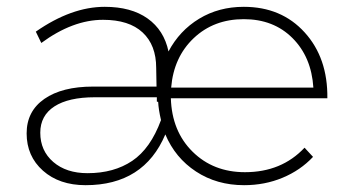

<svg xmlns="http://www.w3.org/2000/svg" viewBox="-20 -542 1025 563"><path d="M694.8 -522Q805.2 -522 873.3 -447Q941.4 -372.1 939.9 -253.9H481Q483.9 -157.2 544.7 -97.2Q605.5 -37.1 698.2 -37.1Q805.7 -37.1 873 -108.9L897.9 -82Q860.8 -42.5 808.6 -20.8Q756.3 1 695.8 1Q615.7 1 554.7 -39.1Q493.7 -79.1 464.8 -147.9Q401.9 1 231 1Q153.8 1 106 -41.5Q58.1 -84 58.1 -150.9Q58.1 -215.8 110.1 -252Q162.1 -288.1 252.9 -288.1H439L438 -342.8Q438 -409.7 398.2 -446.8Q358.4 -483.9 282.2 -483.9Q193.4 -483.9 101.1 -416L85 -449.2Q189.5 -522 287.1 -522Q364.7 -522 412.8 -487.8Q460.9 -453.6 474.1 -391.1Q506.3 -452.1 564 -487.1Q621.6 -522 694.8 -522ZM481.9 -285.2H898.9Q893.1 -375 837.6 -430.4Q782.2 -485.8 694.8 -485.8Q606.9 -485.8 548.1 -430.2Q489.3 -374.5 481.9 -285.2ZM236.8 -34.2Q314 -34.2 367.7 -70.3Q421.4 -106.4 452.1 -189.9Q444.8 -221.2 443.8 -243.2L439.9 -244.1V-256.8H257.8Q181.2 -256.8 139.6 -230Q98.1 -203.1 98.1 -152.8Q98.1 -100.1 136.2 -67.1Q174.3 -34.2 236.8 -34.2Z"/></svg>

Font: Montserrat Ultra Light
Style: Regular
Weight: 200
Designer: Julieta Ulanovsky
Foundry: Julieta Ulanovsky
Version: Version 3.001;PS 003.001;hotconv 1.0.70;makeotf.lib2.5.58329